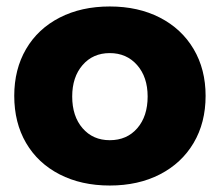

<svg xmlns="http://www.w3.org/2000/svg" viewBox="-20 -567 678 593"><path d="M615 -271Q615 -188 578 -125.5Q541 -63 474 -28.5Q407 6 319 6Q231 6 164 -28.5Q97 -63 60.5 -125.5Q24 -188 24 -271Q24 -353 60.5 -415.5Q97 -478 164 -512.5Q231 -547 319 -547Q407 -547 474 -512.5Q541 -478 578 -415.5Q615 -353 615 -271ZM203 -269Q203 -208 235 -171Q267 -134 319 -134Q372 -134 404 -171Q436 -208 436 -269Q436 -329 403.5 -366Q371 -403 319 -403Q267 -403 235 -366Q203 -329 203 -269Z"/></svg>

Font: Montserrat arm2
Style: Bold
Weight: 700
Designer: Julieta Ulanovsky
Foundry: Julieta Ulanovsky
Version: Version 6.000